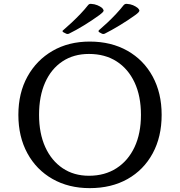

<svg xmlns="http://www.w3.org/2000/svg" viewBox="-20 -965 931 993"><path d="M308 -798Q299 -804 307 -809Q327 -826 350 -847.5Q373 -869 395.5 -892.5Q418 -916 436 -939Q442 -946 451 -945Q469 -944 483.5 -938Q498 -932 508 -924Q514 -917 515.5 -912.5Q517 -908 512 -902.5Q507 -897 494 -887Q457 -860 414.5 -834Q372 -808 337 -791Q328 -787 320 -792ZM494 -798Q486 -803 492 -809Q512 -826 535 -847.5Q558 -869 580 -892.5Q602 -916 620 -939Q627 -946 636 -945Q654 -944 668 -938Q682 -932 692 -924Q699 -917 700.5 -912.5Q702 -908 697 -902Q692 -896 678 -886Q642 -860 599 -834Q556 -808 522 -791Q513 -787 505 -792ZM444 8Q335 8 251.5 -39.5Q168 -87 121.5 -172.5Q75 -258 75 -371Q75 -484 122 -569Q169 -654 252 -702Q335 -750 444 -750Q555 -750 639 -702.5Q723 -655 769.5 -569.5Q816 -484 816 -371Q816 -257 769.5 -171.5Q723 -86 639.5 -39Q556 8 444 8ZM440 -56Q522 -56 582.5 -95Q643 -134 676 -204.5Q709 -275 709 -371Q709 -468 676 -538.5Q643 -609 583 -647.5Q523 -686 440 -686Q361 -686 303 -647.5Q245 -609 213.5 -538.5Q182 -468 182 -371Q182 -275 214 -204.5Q246 -134 304 -95Q362 -56 440 -56Z"/></svg>

Font: Hahmlet
Style: Regular
Weight: 400
Designer: Minjoo Ham & Mark Frömberg
Foundry: hypertype
Version: Version 1.001; ttfautohint (v1.8.3)